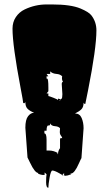

<svg xmlns="http://www.w3.org/2000/svg" viewBox="-20 -761 499 876"><path d="M105.5 -42.5 95.7 -178.2Q95.7 -215.3 108.2 -231Q120.6 -246.6 135.7 -246.6Q115.2 -254.9 105.5 -264.9Q95.7 -274.9 95.7 -295.4L91.8 -290L85.9 -291Q85.9 -297.4 73.7 -361.3Q37.1 -554.2 37.1 -630.4Q37.1 -660.6 52.5 -683.3Q67.9 -706.1 92.3 -717.8Q140.1 -740.7 192.4 -740.7H217.8Q303.2 -740.7 347.2 -722.2Q385.3 -706.1 396.5 -691.4Q419.9 -661.6 419.9 -622.1Q419.9 -541.5 381.8 -349.1L369.1 -286.6Q363.3 -286.6 361.3 -293Q361.3 -272.9 352.1 -263.2Q342.8 -253.4 322.3 -243.2Q343.8 -243.2 352.5 -222.7Q361.3 -202.1 361.3 -175.8L351.6 -39.6Q349.1 -36.1 340.3 -16.1Q319.8 30.8 303.7 30.8H300.8L304.7 34.2Q287.1 41 278.3 41L272.5 39.6V28.3L264.6 37.6Q260.7 35.6 251 29.8Q229 17.1 218.8 17.1Q211.9 17.1 206.3 49.1Q200.7 81.1 200.7 95.7Q190.4 95.7 190.4 70.3Q190.4 44.9 192.4 34.2L183.6 25.9V37.1H173.8Q169.4 37.1 153.3 31.7L155.3 28.3Q139.2 28.3 117.2 -18.6Q107.4 -39.6 105.5 -42.5ZM253.9 -175.8Q247.6 -184.1 230.7 -185.3Q213.9 -186.5 209 -198.2Q209 -190.9 206.3 -189.2Q203.6 -187.5 200.7 -188.5Q197.8 -189.5 195.1 -184.1Q192.4 -178.7 192.4 -164.6H182.6V-152.3Q192.4 -152.3 192.4 -123.5V-74.2Q194.3 -74.2 204.1 -74.2Q224.6 -74.2 244.6 -62.5H241.2L244.6 -56.6Q244.6 -73.2 253.9 -85V-124.5Q253.9 -130.9 257.8 -130.9H263.7Q263.7 -135.3 258.3 -141.8Q252.9 -148.4 252.9 -158.9Q252.9 -169.4 253.9 -175.8ZM262.7 -406.2 263.7 -412.6Q255.4 -422.4 237.1 -423.8Q218.8 -425.3 209 -435.5V-423.8H192.4L200.7 -412.6H192.4V-408.7Q192.4 -402.8 193.4 -401.4L195.3 -402.3Q200.7 -402.3 200.7 -361.3V-344.7L192.4 -334.5H200.7V-322.8Q203.6 -322.8 223.9 -314.9Q244.1 -307.1 244.6 -304.2V-311L254.9 -308.6L252 -302.7L253.9 -300.3Q253.9 -307.1 256.6 -308.1Q259.3 -309.1 260.7 -310.5Q264.6 -313.5 264.6 -331.5L261.7 -377.4Q261.7 -385.7 267.6 -388.7Q262.7 -393.1 262.7 -406.2ZM264.6 37.6 271.5 39.6H263.7Z"/></svg>

Font: Butcherman
Style: Regular
Weight: 400
Version: Version 001.003